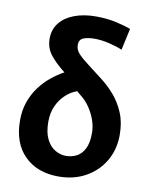

<svg xmlns="http://www.w3.org/2000/svg" viewBox="-81 -766 658 835"><g transform="rotate(10 247.5 -348.0)"><path d="M234.5 9.2Q140.5 9.2 84.2 -46.7Q28 -102.5 28 -203.5Q28 -247.3 41 -284.1Q53.9 -321 75.9 -350.7Q97.8 -380.4 125.5 -403.1Q153.1 -425.8 181.9 -441.3Q138.2 -475.5 115.7 -505.4Q93.1 -535.3 93.1 -574.9Q93.1 -615.9 116.4 -645Q139.8 -674.1 181.1 -689.4Q222.5 -704.7 275.2 -704.7Q324.2 -704.7 365.3 -695.5Q406.4 -686.3 430.2 -676.7L409.4 -581.5Q388.1 -590.9 352.9 -599.6Q317.6 -608.2 286 -608.2Q257 -608.2 237.6 -600.6Q218.3 -593 218.3 -569.6Q218.3 -548.6 233.3 -531.8Q248.4 -514.9 281.6 -489.9L342.4 -443.1Q374.8 -418.7 402.9 -386.3Q431 -353.8 448.5 -311.8Q466.1 -269.8 466.1 -214.8Q466.1 -150.1 436.2 -99.4Q406.3 -48.7 354.1 -19.7Q301.9 9.2 234.5 9.2ZM250.3 -84.7Q276.6 -84.7 298.2 -95.9Q319.7 -107.1 332.8 -132.8Q345.9 -158.5 345.9 -201.4Q345.9 -230.3 336 -258.9Q326 -287.4 309 -312.3Q292.1 -337.2 271.3 -353.2L250.9 -370.3Q224.7 -361.4 201.7 -340.4Q178.7 -319.5 164.4 -288.7Q150.2 -257.9 150.2 -218Q150.2 -170.6 165.2 -141Q180.2 -111.4 203.3 -98.1Q226.4 -84.7 250.3 -84.7Z"/></g></svg>

Font: Ancizar Sans Thin
Style: Regular
Weight: 100
Designer: Cesar Puertas, Viviana Monsalve, Julian Moncada, Julian Prieto, Jose Castro, Mariel Hernandez, Felipe Aragon, Sara Alarc
Version: Version 8.100